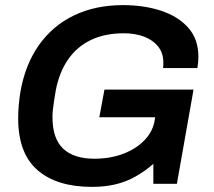

<svg xmlns="http://www.w3.org/2000/svg" viewBox="-20 -718 834 750"><path d="M339 12Q202 12 126.5 -53.5Q51 -119 51 -256Q51 -283 53.5 -309.5Q56 -336 60 -361Q79 -467 132.5 -542.5Q186 -618 269.5 -658Q353 -698 460 -698Q543 -698 609.5 -676Q676 -654 715.5 -609.5Q755 -565 755 -496Q755 -486 754 -475Q753 -464 751 -452H617Q618 -458 618 -463.5Q618 -469 618 -474Q618 -511 597.5 -536.5Q577 -562 542.5 -575Q508 -588 464 -588Q390 -588 335.5 -562Q281 -536 246.5 -486.5Q212 -437 198 -366Q194 -341 191 -322.5Q188 -304 186.5 -289Q185 -274 185 -260Q185 -177 226.5 -137.5Q268 -98 349 -98Q411 -98 462 -117.5Q513 -137 546 -172Q579 -207 585 -253L586 -260H368L388 -368H736L671 0H579V-78Q546 -49 509.5 -28.5Q473 -8 431.5 2Q390 12 339 12Z"/></svg>

Font: Archivo Variable SemiBold
Style: Italic
Weight: 600
Italic angle: -10°
Designer: Hector Gatti
Foundry: Omnibus-Type
Version: Version 2.001